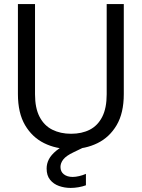

<svg xmlns="http://www.w3.org/2000/svg" viewBox="-20 -720 696 943"><path d="M327 12Q255 12 196.5 -17Q138 -46 103 -105.5Q68 -165 68 -258V-700H152V-257Q152 -189 174.5 -146Q197 -103 237 -83Q277 -63 329 -63Q382 -63 421 -83Q460 -103 482 -146Q504 -189 504 -257V-700H588V-258Q588 -165 553 -105.5Q518 -46 459 -17Q400 12 327 12ZM327 203Q297 203 270 193.5Q243 184 226 163Q209 142 209 108Q209 84 220 62.5Q231 41 256.5 20Q282 -1 325 -20L377 -43L399 0L341 28Q305 45 291 63Q277 81 277 100Q277 123 293.5 136Q310 149 337 149Q351 149 368.5 145Q386 141 402 134V190Q386 196 366 199.5Q346 203 327 203Z"/></svg>

Font: DM Sans 17pt
Style: Regular
Weight: 400
Version: Version 4.004;gftools[0.9.30]